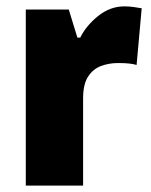

<svg xmlns="http://www.w3.org/2000/svg" viewBox="-20 -583 475 603"><path d="M371 -563Q385 -563 399.5 -561Q414 -559 425 -557L409 -379Q399 -382 385.5 -383.5Q372 -385 350 -385Q323 -385 298 -376Q273 -367 257 -343Q241 -319 241 -274V0H61V-553H196L223 -465H232Q251 -503 288.5 -533Q326 -563 371 -563Z"/></svg>

Font: Noto Sans Khmer UI SemiCondensed Black
Style: Regular
Weight: 900
Width: 4
Designer: Danh Hong and the Monotype Design Team
Foundry: Monotype Imaging Inc.
Version: Version 2.002; ttfautohint (v1.8.4.7-5d5b)